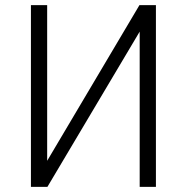

<svg xmlns="http://www.w3.org/2000/svg" viewBox="-20 -725 725 745"><path d="M100 0V-705H163V-96H160L521 -705H585V0H522V-609H526L164 0Z"/></svg>

Font: Nunito Sans 7pt Condensed Light
Style: Regular
Weight: 300
Width: 3
Designer: Vernon Adams
Foundry: Vernon Adams
Version: Version 3.101;gftools[0.9.27]